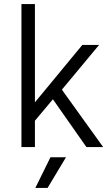

<svg xmlns="http://www.w3.org/2000/svg" viewBox="-20 -720 550 940"><path d="M85 -700H151V-219L383 -500H465L283 -281L485 0H403L239 -234L151 -129V0H85ZM227 50H303L213 200H153Z"/></svg>

Font: PT Root UI
Style: Regular
Weight: 400
Designer: Vitaly Kuzmin
Foundry: ParaType Ltd.
Version: Version 2.001G